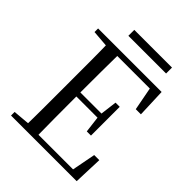

<svg xmlns="http://www.w3.org/2000/svg" viewBox="-241 -1004 1135 1135"><g transform="rotate(45 326.0 -436.5)"><path d="M210 -823.8V-873.3H525.3V-823.8ZM52.8 0V-30.1L190.9 -42.1H202.2V0ZM155.3 0Q157.3 -83.6 157.4 -167.7Q157.5 -251.7 157.5 -336.8V-391.1Q157.5 -476.1 157.4 -560.4Q157.3 -644.8 155.3 -728H248.3Q247.1 -645.2 246.6 -559.4Q246.1 -473.5 246.1 -379.9V-357.6Q246.1 -257.3 246.6 -170.7Q247.1 -84.1 248.3 0ZM202.2 0V-34.3H576.6L532.4 -8.9L565.7 -182.5H608.3L601.6 0ZM202.2 -352.7V-386.4H442.5V-352.7ZM435.8 -250.4 422.2 -361.4V-382.4L435.8 -490.8H470.8V-250.4ZM52.8 -698V-728H202.2V-686.9H190.9ZM547.7 -548 514.8 -720.9 559.3 -693H202.2V-728H583.8L590.7 -548Z"/></g></svg>

Font: Noto Serif HK ExtraLight
Style: Regular
Weight: 200
Designer: Ryoko NISHIZUKA 西塚涼子 (kana & ideographs); Frank Grießhammer (Latin, Greek & Cyrillic); Wenlong ZHANG 张文龙 (bopomofo); San
Foundry: Adobe
Version: Version 2.002-H1;hotconv 1.1.0;makeotfexe 2.6.0